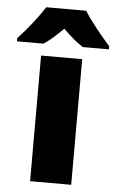

<svg xmlns="http://www.w3.org/2000/svg" viewBox="-104 -804 514 842"><g transform="rotate(5 152.5 -383.0)"><path d="M242 0H61V-553H242ZM241 -766Q262 -732 294.5 -691.5Q327 -651 355 -620V-606H240Q218 -620 197 -638Q176 -656 152 -679Q128 -655 108 -637.5Q88 -620 67 -606H-50V-620Q-33 -638 -11 -664Q11 -690 31.5 -717.5Q52 -745 65 -766Z"/></g></svg>

Font: Noto Sans Tamil SemiCondensed Black
Style: Regular
Weight: 900
Width: 4
Designer: Jelle Bosma - Monotype Design Team
Foundry: Monotype Imaging Inc.
Version: Version 2.004; ttfautohint (v1.8.4.7-5d5b)